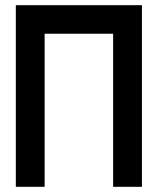

<svg xmlns="http://www.w3.org/2000/svg" viewBox="-20 -720 610 740"><path d="M416 0H527V-700H41V0H152V-590H416Z"/></svg>

Font: Advent Pro Expanded
Style: Bold
Weight: 700
Width: 7
Designer: VivaRado, Andreas Kalpakidis
Foundry: VivaRado, Andreas Kalpakidis
Version: Version 3.000